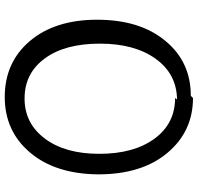

<svg xmlns="http://www.w3.org/2000/svg" viewBox="-32 -746 801 776"><g transform="rotate(-90 368.0 -358.5)"><path d="M368.2 12.7C460 12.7 534.2 -21.5 590.8 -90.8C647.5 -159.2 675.8 -251 675.8 -366.2C675.8 -480.5 646.5 -571.3 588.9 -638.7C531.2 -706.1 456.1 -739.3 363.3 -739.3C271.5 -739.3 196.3 -705.1 138.7 -636.7C81.1 -568.4 51.8 -476.6 50.8 -361.3C50.8 -245.1 79.1 -152.3 136.7 -83C194.3 -13.7 268.6 21.5 359.4 21.5ZM359.4 -50.8C291 -50.8 236.3 -78.1 195.3 -133.8C154.3 -189.5 133.8 -263.7 133.8 -357.4C133.8 -449.2 154.3 -522.5 195.3 -577.1C236.3 -631.8 290 -659.2 357.4 -659.2C425.8 -659.2 479.5 -631.8 519.5 -577.1C559.6 -522.5 579.1 -448.2 579.1 -354.5C579.1 -260.7 558.6 -185.5 517.6 -128.9C476.6 -72.3 421.9 -43.9 353.5 -43Z"/></g></svg>

Font: Gen Shin Gothic P Normal
Style: Regular
Weight: 300
Designer: [Source Han Sans]
Ryoko NISHIZUKA  (kana & ideographs); Paul D. Hunt (Latin, Greek & Cyrillic); Wenlong ZHANG  (bopomofo
Version: Version 1.002.20150607